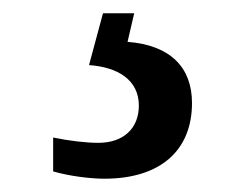

<svg xmlns="http://www.w3.org/2000/svg" viewBox="-20 -29 373 289"><path d="M137 240C222 240 269 197 269 126C269 73 237 39 172 34L182 -9H135L114 69C157 72 189 91 189 130C189 164 166 186 128 186C110 186 84 183 60 178V229C84 236 116 240 137 240Z"/></svg>

Font: Noto Serif Devanagari
Style: Regular
Weight: 400
Designer: Universal Thirst, Indian Type Foundry and the Monotype Design Team
Foundry: Monotype Imaging Inc.
Version: Version 2.004